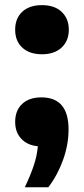

<svg xmlns="http://www.w3.org/2000/svg" viewBox="-20 -576 335 766"><path d="M79 171Q100.5 126 114 86.5Q127.5 47 131 7.5Q89 3.5 64.8 -22.5Q40.5 -48.5 40.5 -89.5Q40.5 -135 68.2 -161.2Q96 -187.5 145 -187.5Q253.5 -187.5 253.5 -60Q253.5 1.5 231.5 62.2Q209.5 123 173 171ZM147.5 -359.5Q98 -359.5 69.2 -385.8Q40.5 -412 40.5 -457.5Q40.5 -502.5 68.8 -529Q97 -555.5 147.5 -555.5Q198 -555.5 226.2 -528.5Q254.5 -501.5 254.5 -457.5Q254.5 -413 225.8 -386.2Q197 -359.5 147.5 -359.5Z"/></svg>

Font: Encode Sans SmExp
Style: Bold
Weight: 700
Width: 6
Designer: Multiple Designers
Foundry: Impallari Type
Version: Version 3.002; ttfautohint (v1.8.3) -l 8 -r 50 -G 200 -x 14 